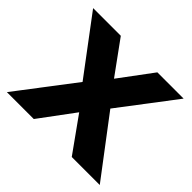

<svg xmlns="http://www.w3.org/2000/svg" viewBox="-131 -698 858 858"><g transform="rotate(45 297.5 -269.0)"><path d="M4 0 245 -316 242 -230 11 -538H186L332 -337L266 -335L417 -538H583L351 -233V-317L591 0H414L261 -214L326 -205L174 0Z"/></g></svg>

Font: MOST Montserrat
Style: Bold
Weight: 700
Designer: Julieta Ulanovsky
Foundry: Julieta Ulanovsky
Version: Version 8.000;March 11, 2024;FontCreator 15.0.0.2926 64-bit